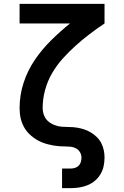

<svg xmlns="http://www.w3.org/2000/svg" viewBox="-20 -755 640 990"><path d="M300 215V114H345Q356 114 367 110.5Q378 107 386 99Q394 91 397 79.5Q400 68 400 57Q400 43 392.5 30Q385 17 372 10Q359 3 344.5 1.5Q330 0 315.5 0Q301 0 286.5 -1Q272 -2 257.5 -4.5Q243 -7 229 -10.5Q215 -14 201.5 -19Q188 -24 175.5 -31Q163 -38 151.5 -46.5Q140 -55 129.5 -65.5Q119 -76 111 -88Q103 -100 97 -113.5Q91 -127 87.5 -141Q84 -155 82.5 -169.5Q81 -184 81 -198Q81 -264 101.5 -327.5Q122 -391 159 -445.5Q196 -500 243 -546.5Q290 -593 341 -634H81V-735H519V-634Q480 -608 442.5 -579.5Q405 -551 370 -519.5Q335 -488 303.5 -453Q272 -418 248.5 -377.5Q225 -337 212.5 -291Q200 -245 200 -198Q200 -179 207 -160.5Q214 -142 228.5 -129.5Q243 -117 261.5 -110Q280 -103 299 -101.5Q318 -100 337.5 -100Q357 -100 376 -97Q395 -94 413.5 -88Q432 -82 448.5 -72Q465 -62 479 -48.5Q493 -35 502 -17.5Q511 0 515 19Q519 38 519 57Q519 79 514.5 101Q510 123 498.5 142.5Q487 162 470 176.5Q453 191 432.5 199.5Q412 208 389.5 211.5Q367 215 345 215Z"/></svg>

Font: Iosevka Aile
Style: Bold
Weight: 700
Designer: Belleve Invis
Foundry: Belleve Invis
Version: Version 28.0.1; ttfautohint (v1.8.4)